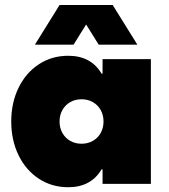

<svg xmlns="http://www.w3.org/2000/svg" viewBox="-20 -743 683 776"><path d="M398.4 -252Q398.4 -277.8 387 -298.3Q375.5 -318.8 355.2 -330.3Q335 -341.8 309.6 -341.8Q284.2 -341.8 263.9 -330.3Q243.7 -318.8 232.2 -298.3Q220.7 -277.8 220.7 -252Q220.7 -226.1 232.2 -205.6Q243.7 -185.1 263.9 -173.6Q284.2 -162.1 309.6 -162.1Q335 -162.1 355.2 -173.6Q375.5 -185.1 387 -205.6Q398.4 -226.1 398.4 -252ZM394.5 0V-58.6H390.6Q347.7 13.7 255.9 13.7Q189 13.7 136.5 -21Q84 -55.7 54.7 -116.2Q25.4 -176.8 25.4 -252Q25.4 -327.1 54.7 -387.7Q84 -448.2 136.5 -482.9Q189 -517.6 255.9 -517.6Q347.7 -517.6 390.6 -445.3H394.5V-503.9H589.8V0ZM220.7 -722.7H435.5L535.2 -562.5H378.9L328.1 -644L277.3 -562.5H121.1Z"/></svg>

Font: Wanted Sans ExtraBlack
Style: Regular
Weight: 900
Designer: Original Design by Kil Hyung-jin and Kang Hanbin, Wanted Lab, Inc; Hangeul from Source Han Sans by Jang Soo-young and Ka
Foundry: Wanted Lab, Inc.
Version: Version 1.001